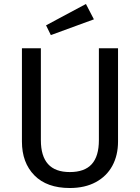

<svg xmlns="http://www.w3.org/2000/svg" viewBox="-20 -931 702 963"><path d="M572 -221Q572 -152 543.5 -99.5Q515 -47 460.5 -17.5Q406 12 330 12Q215 12 152.5 -51.5Q90 -115 90 -221V-689H185V-228Q185 -148 221 -108Q257 -68 330 -68Q404 -68 440 -107.5Q476 -147 476 -228V-689H572ZM451 -834 235 -755 211 -804 411 -911Z"/></svg>

Font: Fira Sans
Style: Regular
Weight: 400
Designer: bBox Type GmbH & Carrois Corporate GbR & Edenspiekermann AG
Foundry: bBox Type GmbH & Carrois Corporate GbR & Edenspiekermann AG
Version: Version 4.301